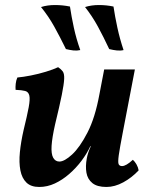

<svg xmlns="http://www.w3.org/2000/svg" viewBox="-20 -734 600 763"><path d="M136 9Q103 9 85 -8.5Q67 -26 61 -57Q55 -88 59 -129Q63 -170 74 -218Q88 -275 94 -307.5Q100 -340 96.5 -354.5Q93 -369 80 -372.5Q67 -376 42 -377Q41 -388 42.5 -401.5Q44 -415 49 -426Q72 -428 102.5 -434Q133 -440 162.5 -449Q192 -458 211 -467Q223 -459 229.5 -450Q236 -441 235 -420Q234 -399 225.5 -356.5Q217 -314 199 -240Q187 -187 185 -154.5Q183 -122 191.5 -107Q200 -92 216 -92Q236 -92 266.5 -120Q297 -148 327.5 -207Q358 -266 375 -359L394 -458H516L468 -208Q456 -146 452 -117.5Q448 -89 451.5 -81.5Q455 -74 465 -74Q481 -74 508 -99Q516 -92 522.5 -80.5Q529 -69 531 -57Q504 -28 470 -9.5Q436 9 403 9Q366 9 347 -6.5Q328 -22 323.5 -47.5Q319 -73 325 -105Q327 -116 331 -128Q335 -140 341 -153H339Q325 -123 303.5 -94.5Q282 -66 255 -42.5Q228 -19 198 -5Q168 9 136 9ZM414 -539Q391 -588 369 -628.5Q347 -669 318 -706Q343 -714 373 -714Q403 -714 431 -708Q437 -668 446.5 -624Q456 -580 471 -535Q459 -532 444.5 -533.5Q430 -535 414 -539ZM242 -539Q218 -588 195.5 -628.5Q173 -669 143 -706Q168 -714 198.5 -714Q229 -714 258 -708Q264 -668 273.5 -624Q283 -580 299 -535Q286 -532 272 -533.5Q258 -535 242 -539Z"/></svg>

Font: Vollkorn SemiBold
Style: Italic
Weight: 600
Italic angle: -11°
Designer: Friedrich Althausen
Foundry: Friedrich Althausen
Version: Version 5.000